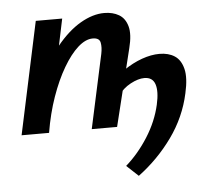

<svg xmlns="http://www.w3.org/2000/svg" viewBox="-47 -478 773 717"><g transform="rotate(-5 339.0 -119.5)"><path d="M51 0Q74 -107 110 -187Q146 -267 189.5 -320.5Q233 -374 279.5 -401Q326 -428 369 -428Q401 -428 424 -414.5Q447 -401 455.5 -370.5Q464 -340 451 -289L380 0H285L345 -277Q350 -301 346.5 -319Q343 -337 318 -337Q291 -337 262.5 -311.5Q234 -286 207 -240Q180 -194 158.5 -133Q137 -72 125 0ZM22 0 112 -421H211L123 0ZM445 189 401 148Q448 107 484.5 49.5Q521 -8 535 -70Q546 -119 537 -146Q528 -173 497 -173Q474 -173 445 -157.5Q416 -142 398 -115L358 -150Q390 -185 425 -209Q460 -233 495 -245.5Q530 -258 561 -258Q595 -258 618 -243Q641 -228 649.5 -194Q658 -160 645 -103Q626 -15 572.5 59.5Q519 134 445 189Z"/></g></svg>

Font: Ysabeau Infant
Style: Bold Italic
Weight: 700
Italic angle: -12°
Designer: Christian Thalmann (Catharsis Fonts)
Version: Version 2.001;gftools[0.9.30]; featfreeze: ss01,ss02,lnum